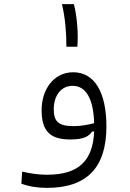

<svg xmlns="http://www.w3.org/2000/svg" viewBox="-20 -683 626 926"><path d="M206.5 223.1C401.4 223.1 493.2 123 493.2 -72.8C493.2 -240.2 434.6 -334.5 333 -334.5C237.8 -334.5 180.7 -249.5 180.7 -152.8C180.7 -56.2 216.3 -10.3 318.4 -10.3C385.3 -10.3 408.7 -25.9 423.8 -48.3L434.1 -48.8C428.2 91.8 359.4 159.7 208 159.7C165.5 159.7 130.4 154.8 86.9 144.5L83 202.6C118.2 216.8 164.1 223.1 206.5 223.1ZM434.1 -88.9C402.8 -81.1 371.6 -74.7 336.4 -74.7C261.7 -74.7 239.3 -96.7 239.3 -156.2C239.3 -218.8 272 -269 330.1 -269C394.5 -269 430.7 -207 434.1 -88.9ZM300.3 -457.5H353C357.9 -512.7 353 -599.1 336.4 -663.1H278.8C294.4 -597.2 300.3 -527.3 300.3 -457.5Z"/></svg>

Font: Cascadia Code PL Light
Style: Regular
Weight: 300
Monospace: yes
Designer: Aaron Bell
Foundry: Saja Typeworks
Version: Version 2404.023